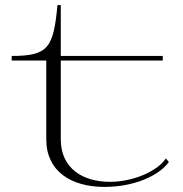

<svg xmlns="http://www.w3.org/2000/svg" viewBox="-20 -720 721 755"><path d="M26 -482H162V-172C162 -46 260 15 391 15C509 15 606 -30 644 -83L632 -97C603 -51 510 -5 412 -5C307 -5 219 -57 219 -172V-482H620V-500H219V-700H206C190 -533 171 -500 26 -500Z"/></svg>

Font: Sprat Extended Light
Style: Regular
Weight: 300
Width: 9
Designer: Ethan Nakache
Foundry: Collletttivo
Version: Version 2.000;Glyphs 3.2 (3217)